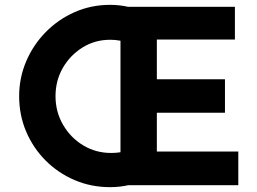

<svg xmlns="http://www.w3.org/2000/svg" viewBox="-20 -764 1061 792"><path d="M508 -736H949V-601H627V-437H908V-299H627V-139H963V0H509Q473 8 434 8Q356 8 288 -21Q220 -50 168.5 -101.5Q117 -153 88 -221Q59 -289 59 -367Q59 -443 88 -511Q117 -579 168.5 -631.5Q220 -684 288 -714Q356 -744 434 -744Q453 -744 471.5 -742Q490 -740 508 -736ZM477 -136V-596Q456 -600 435 -600Q372 -600 321 -568.5Q270 -537 239.5 -484.5Q209 -432 209 -367Q209 -303 240 -249.5Q271 -196 323 -164.5Q375 -133 439 -133Q458 -133 477 -136Z"/></svg>

Font: Reem Kufi
Style: Bold
Weight: 700
Designer: Khaled Hosny
Version: Version 1.001